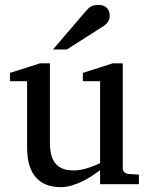

<svg xmlns="http://www.w3.org/2000/svg" viewBox="-20 -753 609 785"><path d="M389.2 0V-57.1Q376.5 -47.4 358.2 -35.2Q339.8 -22.9 318.6 -12.5Q297.4 -2 274.2 5.1Q251 12.2 229 12.2Q196.8 12.2 171.1 2.7Q145.5 -6.8 127.7 -26.6Q109.9 -46.4 100.3 -76.9Q90.8 -107.4 90.8 -149.9V-420.9H21V-455.1L144 -494.1H184.1V-168.9Q184.1 -142.6 189.2 -121.6Q194.3 -100.6 205.8 -85.9Q217.3 -71.3 235.8 -63.7Q254.4 -56.2 280.8 -56.2Q295.9 -56.2 311.5 -59.1Q327.1 -62 341.3 -66.7Q355.5 -71.3 367.9 -76.4Q380.4 -81.5 389.2 -85.9V-420.9H318.8V-455.1L440.9 -494.1H481.9V-64Q481.9 -54.7 488.5 -48.8Q495.1 -43 503.9 -42L547.9 -39.1V0ZM428.7 -688Q428.7 -674.3 422.1 -664.6Q415.5 -654.8 405.8 -647.9L253.4 -550.8H196.8L329.6 -706.1Q335.4 -712.4 340.3 -717.5Q345.2 -722.7 351.1 -726.1Q356.9 -729.5 364.5 -731.2Q372.1 -732.9 382.8 -732.9Q396 -732.9 404.8 -728.8Q413.6 -724.6 418.9 -718.3Q424.3 -711.9 426.5 -703.9Q428.7 -695.8 428.7 -688Z"/></svg>

Font: Charis SIL
Style: Regular
Weight: 400
Foundry: SIL International
Version: Version 4.112